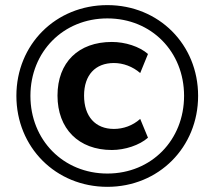

<svg xmlns="http://www.w3.org/2000/svg" viewBox="-20 -721 839 751"><path d="M400 9.8C601 9.8 754.9 -145.1 754.9 -346.1C754.9 -547.1 601 -701 400 -701C198 -701 44.1 -547.1 44.1 -346.1C44.1 -145.1 198 9.8 400 9.8ZM417.6 -134.3C468.6 -134.3 525.5 -152.9 558.8 -182.4L528.4 -255.9C499 -229.4 461.8 -216.7 425.5 -216.7C352.9 -216.7 308.8 -265.7 308.8 -347.1C308.8 -427.5 352.9 -474.5 425.5 -474.5C461.8 -474.5 499 -460.8 528.4 -435.3L558.8 -509.8C525.5 -539.2 469.6 -556.9 417.6 -556.9C287.3 -556.9 204.9 -477.5 204.9 -347.1C204.9 -217.6 287.3 -134.3 417.6 -134.3ZM400 -42.2C227.5 -42.2 99 -173.5 99 -346.1C99 -518.6 227.5 -649 400 -649C572.5 -649 700 -518.6 700 -346.1C700 -173.5 572.5 -42.2 400 -42.2Z"/></svg>

Font: LL Pando Sans
Style: Bold
Weight: 700
Designer: Joshua Smith
Foundry: Joshua Smith
Version: Version 1.000;Glyphs 3.2.1 (3258)